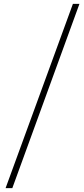

<svg xmlns="http://www.w3.org/2000/svg" viewBox="-20 -802 436 998"><path d="M359 -782H393L44 176H9Z"/></svg>

Font: Noto Sans CJK TC Thin
Style: Regular
Weight: 250
Designer: Ryoko NISHIZUKA ???? (kana & ideographs); Paul D. Hunt (Latin, Greek & Cyrillic); Wenlong ZHANG ??? (bopomofo); Sandoll 
Foundry: Adobe Systems Incorporated
Version: Version 1.004 January 19, 2016